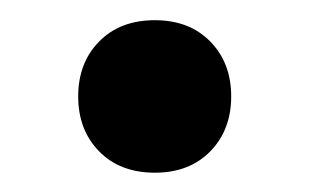

<svg xmlns="http://www.w3.org/2000/svg" viewBox="-20 -407 311 193"><path d="M58.6 -310.1Q58.6 -343.8 79.6 -365.2Q100.6 -386.7 135.7 -386.7Q170.4 -386.7 191.4 -365.2Q212.4 -343.8 212.4 -310.1Q212.4 -276.4 191.4 -254.9Q170.4 -233.4 135.7 -233.4Q100.6 -233.4 79.6 -254.9Q58.6 -276.4 58.6 -310.1Z"/></svg>

Font: Lycee Sans SemiBold
Style: Regular
Weight: 600
Designer: Justin Alvin
Foundry: Alkove Design
Version: Version 1.030